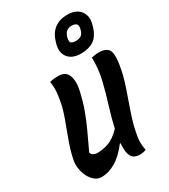

<svg xmlns="http://www.w3.org/2000/svg" viewBox="-245 -1138 1107 1261"><g transform="rotate(-30 308.5 -507.5)"><path d="M144 11Q115 11 92.5 -7Q70 -25 55.5 -53.5Q41 -82 36 -115.5Q31 -149 37 -179Q50 -244 75 -311Q100 -378 124 -444Q148 -510 158 -573Q165 -617 165 -646.5Q165 -676 160 -699Q179 -704 194 -705.5Q209 -707 225 -707Q282 -707 298.5 -661.5Q315 -616 298 -545Q283 -479 262.5 -422.5Q242 -366 214.5 -306Q187 -246 150 -168Q155 -155 167.5 -147.5Q180 -140 194 -140Q239 -140 283 -155.5Q327 -171 375 -221Q391 -295 416 -373.5Q441 -452 460.5 -534Q480 -616 478 -701Q495 -704 506.5 -706Q518 -708 532 -708Q586 -708 605 -680Q624 -652 612 -575Q600 -496 573 -418Q546 -340 519 -262Q492 -184 478 -103Q473 -75 474.5 -49Q476 -23 481 0Q468 5 456.5 7Q445 9 433 9Q409 9 391 -1Q373 -11 364.5 -38.5Q356 -66 360 -120H355Q301 -50 247.5 -19.5Q194 11 144 11ZM479 -1026Q525 -1026 553 -1006.5Q581 -987 590.5 -955.5Q600 -924 589 -887L587 -879Q568 -811 529 -785Q490 -759 431 -759Q365 -759 334.5 -797.5Q304 -836 321 -898L323 -905Q357 -1026 479 -1026ZM466 -949Q419 -949 405 -898L403 -891Q401 -883 401.5 -875.5Q402 -868 403 -861Q413 -848 443 -848Q466 -848 482 -858Q498 -868 505 -896L507 -903Q512 -925 504 -936Q499 -942 490 -945.5Q481 -949 466 -949Z"/></g></svg>

Font: Recursive Mn Csl St
Style: Bold Italic
Weight: 700
Italic angle: -15°
Monospace: yes
Version: Version 1.079;hotconv 1.0.112;makeotfexe 2.5.65598; ttfautoh